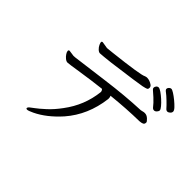

<svg xmlns="http://www.w3.org/2000/svg" viewBox="-170 -1032 1341 1341"><g transform="rotate(45 500.0 -362.0)"><path d="M148 -455 191 -449 208 -450Q296 -461 469.5 -484Q643 -507 792 -513Q800 -514 808 -516.5Q816 -519 824 -519H827Q846 -519 863 -503Q880 -487 880 -480V-478Q880 -463 868.5 -458Q857 -453 840 -452Q713 -450 571 -435Q576 -427 576 -414V-407Q554 -230 446 -106Q363 -13 273 30Q239 46 228.5 46Q218 46 218 39Q218 32 226.5 24.5Q235 17 258 0.5Q281 -16 321.5 -53Q362 -90 400 -142Q489 -260 505 -404V-406Q505 -417 495 -427Q398 -416 302.5 -401Q207 -386 195 -386Q183 -386 169.5 -397Q156 -408 147 -422Q138 -436 138 -445.5Q138 -455 148 -455ZM318 -653 329 -654Q337 -655 368 -658Q618 -686 644 -701Q648 -703 652 -703.5Q656 -704 660 -705H663Q688 -705 713 -688Q725 -680 725 -667Q725 -654 717 -650Q709 -646 681.5 -640Q654 -634 412 -602L347 -595Q321 -592 309.5 -592Q298 -592 285 -604.5Q272 -617 265.5 -631.5Q259 -646 259 -652Q259 -661 269 -661ZM840 -586Q820 -612 790 -639.5Q760 -667 752 -673Q744 -679 744 -688Q744 -697 751 -705.5Q758 -714 768 -714Q778 -714 797 -701Q816 -688 836.5 -669.5Q857 -651 872 -633Q887 -615 887 -606Q887 -597 878 -587Q869 -577 858.5 -577Q848 -577 840 -586ZM906 -728Q928 -710 943.5 -693.5Q959 -677 959 -666Q959 -655 949 -646Q939 -637 929 -637Q919 -637 909 -649Q899 -661 871.5 -687.5Q844 -714 828.5 -725Q813 -736 813 -745Q813 -754 821 -762Q829 -770 837.5 -770Q846 -770 865 -758Q884 -746 906 -728Z"/></g></svg>

Font: LXGW WenKai
Style: Regular
Weight: 400
Designer: LXGW / Fontworks Inc.
Foundry: LXGW / Fontworks Inc.
Version: Version 1.520; June 14, 2025